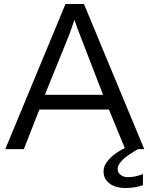

<svg xmlns="http://www.w3.org/2000/svg" viewBox="-20 -748 752 963"><path d="M6.5 0 308.5 -728H401L703.5 0H608L526.5 -198.5H177.5L99.5 0ZM205 -272.5H497L380 -575Q373.5 -591 366.2 -611.5Q359 -632 353.5 -649Q348 -632 340.5 -611.2Q333 -590.5 327.5 -574.5ZM608.5 195Q573.5 195 547.2 183Q521 171 508 148Q499.5 132.5 499.5 112.5Q499.5 90.5 510 73.8Q520.5 57 533 44.5Q548 29.5 567.5 16.5Q587 3.5 607 -6L671.5 0Q645.5 15.5 619.5 33.2Q593.5 51 577.5 75.5Q570 87.5 570 99.5Q570 118.5 585.5 129.5Q601 140.5 620 140.5Q644 140.5 662 136Q680 131.5 697 125V180.5Q680 187.5 656.2 191.2Q632.5 195 608.5 195Z"/></svg>

Font: Mooli
Style: Regular
Weight: 400
Designer: Vernon Adams
Foundry: Vernon Adams
Version: Version 1.000; ttfautohint (v1.8.4.7-5d5b);gftools[0.9.33]